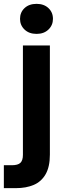

<svg xmlns="http://www.w3.org/2000/svg" viewBox="-47 -757 348 997"><path d="M-27 220V101H14Q46 101 59 88.5Q72 76 72 47V-521H212V46Q212 109 190 147.5Q168 186 128.5 203Q89 220 35 220ZM143 -581Q104 -581 80.5 -603.5Q57 -626 57 -659Q57 -693 80.5 -715Q104 -737 143 -737Q181 -737 204.5 -715Q228 -693 228 -659Q228 -626 204.5 -603.5Q181 -581 143 -581Z"/></svg>

Font: DM Sans 10pt ExtraBold
Style: Regular
Weight: 800
Version: Version 4.004;gftools[0.9.30]